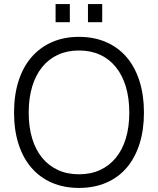

<svg xmlns="http://www.w3.org/2000/svg" viewBox="-20 -907 776 943"><path d="M368 16Q294 16 235 -9.5Q176 -35 134.5 -83Q93 -131 71 -199.5Q49 -268 49 -354Q49 -440 71 -509Q93 -578 134.5 -626Q176 -674 235 -700Q294 -726 368 -726Q442 -726 501.5 -700Q561 -674 602 -626Q643 -578 665 -509Q687 -440 687 -354Q687 -268 665 -199.5Q643 -131 602 -83Q561 -35 501.5 -9.5Q442 16 368 16ZM368 -51Q426 -51 471.5 -72Q517 -93 549 -132Q581 -171 598 -227Q615 -283 615 -354Q615 -425 598 -481.5Q581 -538 549 -577.5Q517 -617 471.5 -638Q426 -659 368 -659Q310 -659 264.5 -638Q219 -617 187 -577.5Q155 -538 138 -481.5Q121 -425 121 -354Q121 -283 138 -227Q155 -171 187 -132Q219 -93 264.5 -72Q310 -51 368 -51ZM253 -798V-887H323V-798ZM412 -798V-887H482V-798Z"/></svg>

Font: Geist Light
Style: Regular
Weight: 400
Designer: Basement.studio, Andrés Briganti, Mateo Zaragoza
Foundry: Basement.studio, Vercel, Andrés Briganti, Guido Ferreyra, Mateo Zaragoza
Version: Version 1.401